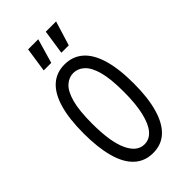

<svg xmlns="http://www.w3.org/2000/svg" viewBox="-221 -766 845 845"><g transform="rotate(-45 201.5 -344.0)"><path d="M202 12Q150 12 115 -20.5Q80 -53 63 -115.5Q46 -178 46 -265Q46 -357 64 -418Q82 -479 116.5 -509.5Q151 -540 201 -540Q251 -540 286 -510Q321 -480 339.5 -419Q358 -358 358 -265Q358 -177 340.5 -115Q323 -53 288.5 -20.5Q254 12 202 12ZM202 -42Q233 -42 255 -67.5Q277 -93 289 -144Q301 -195 301 -271Q301 -352 288 -398.5Q275 -445 252.5 -465.5Q230 -486 202 -486Q174 -486 151.5 -465.5Q129 -445 116 -398Q103 -351 103 -270Q103 -157 129.5 -99.5Q156 -42 202 -42ZM165 -586H118L135 -700H198ZM274 -586H228L245 -700H309Z"/></g></svg>

Font: Bricolage Grotesque 24pt Condensed ExtraLight
Style: Regular
Weight: 250
Width: 3
Designer: Mathieu Triay
Foundry: Atelier Triay
Version: Version 1.001;gftools[0.9.33.dev8+g029e19f]